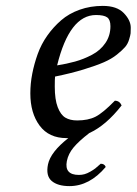

<svg xmlns="http://www.w3.org/2000/svg" viewBox="-20 -459 464 652"><path d="M339 108Q284 173 216 173Q176 173 155.5 155.5Q135 138 143 99Q152 57 212 10Q210 10 206 10Q146 10 114.5 -32.5Q83 -75 83 -142Q83 -175 89.5 -208.5Q96 -242 108 -275.5Q120 -309 140.5 -338Q161 -367 187.5 -390Q214 -413 250.5 -426Q287 -439 329 -439Q377 -439 400.5 -414.5Q424 -390 424 -365Q424 -352 423.5 -346Q423 -340 418.5 -325Q414 -310 405 -299.5Q396 -289 377.5 -274Q359 -259 332.5 -247.5Q306 -236 263.5 -223Q221 -210 167 -199Q166 -191 166 -165Q166 -121 176 -95Q186 -69 202 -59.5Q218 -50 242 -50Q279 -50 304 -62.5Q329 -75 370 -117Q386 -117 393 -101Q340 -33 283 -7Q248 20 230 41.5Q212 63 207 88Q198 135 248 135Q258 135 267 132.5Q276 130 286.5 124Q297 118 303.5 113Q310 108 322 97Q335 97 339 108ZM355 -370Q355 -392 344 -400Q333 -408 306 -408Q216 -408 174 -237Q206 -242 235 -250Q264 -258 292.5 -273Q321 -288 338 -313Q355 -338 355 -370Z"/></svg>

Font: Linux Libertine O
Style: Italic
Weight: 400
Italic angle: -12°
Designer: Philipp H. Poll
Foundry: Philipp H. Poll
Version: Version 5.1.6